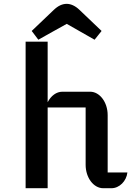

<svg xmlns="http://www.w3.org/2000/svg" viewBox="-20 -997 707 1017"><path d="M115.7 0H232.4V-427.7H433.6V-124C433.6 -55.7 475.6 0 526.9 0H570.3C612.3 0 649.9 -37.6 654.8 -83.5H550.3V-387.2C550.3 -456.1 507.8 -511.2 457.5 -511.2H310.5C278.8 -511.2 250.5 -490.2 232.4 -455.6V-776.4H115.7ZM183.1 -786.6C232.9 -814 284.7 -844.2 333.5 -870.6L481 -786.6C495.1 -804.7 503.4 -814 518.1 -833L401.4 -944.3C377.9 -967.3 353.5 -976.6 333.5 -976.6C310.5 -976.6 288.1 -966.8 264.6 -944.3L147.9 -833C160.2 -815.9 170.4 -804.7 183.1 -786.6Z"/></svg>

Font: Atomic Age
Style: Regular
Weight: 400
Designer: James Grieshaber
Foundry: James Grieshaber
Version: Version 1.002